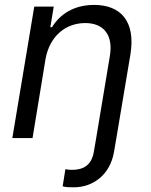

<svg xmlns="http://www.w3.org/2000/svg" viewBox="-20 -573 625 797"><path d="M379.3 0 369.3 58.2C359.7 114.7 323.9 132.1 278.4 132.1C268.5 132.1 258.5 130.7 251.4 129.3L240.1 200.3C251.4 204.5 269.9 204.5 286.9 204.5C366.5 204.5 437.1 152 453.1 58.2L463.1 0L521.3 -346.6C544 -485.8 480.1 -552.6 370.7 -552.6C288.4 -552.6 230.1 -515.6 196 -460.2H188.9L203.1 -545.5H122.2L31.2 0H115.1L169 -328.1C186.1 -423.3 252.8 -477.3 333.8 -477.3C411.9 -477.3 450.3 -426.1 436.1 -340.9Z"/></svg>

Font: Magic Ui Pro
Style: Italic
Weight: 400
Italic angle: -9.39999°
Designer: Stefan Endress, Andreas Faust
Version: Version 1.000;FEAKit 1.0